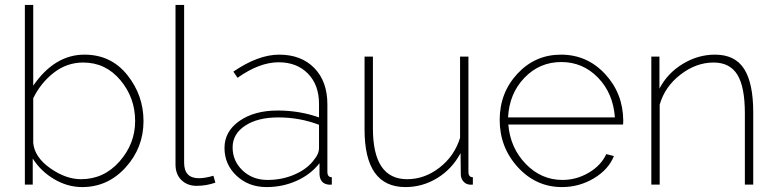

<svg xmlns="http://www.w3.org/2000/svg" viewBox="-20 -750 3155 780"><path d="M113 -106V0H81V-730H115V-402Q202 -528 323 -528Q431 -528 497 -445.5Q563 -363 563 -258Q563 -150 490.5 -70Q418 10 314 10Q254 10 199.5 -22.5Q145 -55 113 -106ZM529 -258Q529 -353 469 -424.5Q409 -496 318 -496Q252 -496 199 -455Q146 -414 115 -351V-170Q120 -112 183.5 -67Q247 -22 309 -22Q402 -22 465.5 -94Q529 -166 529 -258Z M693 -730H728V-89Q728 -26 788 -26Q813 -26 847 -36L855 -8Q818 5 779 5Q741 5 717 -18.5Q693 -42 693 -82Z M1108 -301Q1197 -301 1276 -273V-328Q1276 -405 1231 -451Q1186 -497 1112 -497Q1034 -497 945 -434L928 -459Q1029 -528 1114 -528Q1204 -528 1257 -473.5Q1310 -419 1310 -326V-52Q1310 -30 1328 -30V0Q1314 1 1309 -1Q1280 -7 1278 -42V-87Q1242 -41 1185 -15.5Q1128 10 1063 10Q990 10 941 -36Q892 -82 892 -149Q892 -216 952.5 -258.5Q1013 -301 1108 -301ZM1258 -104Q1276 -126 1276 -148V-243Q1198 -273 1110 -273Q1027 -273 976 -239.5Q925 -206 925 -151Q925 -96 965.5 -57.5Q1006 -19 1067 -19Q1128 -19 1180 -42.5Q1232 -66 1258 -104Z M1461 -224V-520H1495V-228Q1495 -22 1634 -22Q1705 -22 1765.5 -69Q1826 -116 1849 -190V-520H1883V-52Q1883 -30 1901 -30V0Q1888 1 1882 -1Q1869 -4 1860.5 -15.5Q1852 -27 1852 -42L1851 -128Q1817 -64 1757 -27Q1697 10 1627 10Q1461 10 1461 -224Z M2263 10Q2158 10 2084 -70.5Q2010 -151 2010 -263Q2010 -373 2082 -450.5Q2154 -528 2259 -528Q2365 -528 2438 -449.5Q2511 -371 2512 -260Q2512 -249 2511 -244H2045Q2053 -149 2116 -84Q2179 -19 2265 -19Q2322 -19 2372 -48.5Q2422 -78 2443 -124L2474 -116Q2452 -61 2392.5 -25.5Q2333 10 2263 10ZM2044 -273H2478Q2471 -371 2409.5 -434.5Q2348 -498 2260 -498Q2172 -498 2110.5 -434Q2049 -370 2044 -273Z M3040 0H3006V-290Q3006 -397 2975.5 -446.5Q2945 -496 2879 -496Q2808 -496 2744.5 -447Q2681 -398 2660 -325V0H2626V-520H2659V-390Q2691 -452 2753 -490Q2815 -528 2885 -528Q2966 -528 3003 -470Q3040 -412 3040 -294Z"/></svg>

Font: Raleway-v4020 ExtraLight
Style: Regular
Weight: 275
Designer: Matt McInerney, Pablo Impallari, Rodrigo Fuenzalida
Foundry: Matt McInerney, Pablo Impallari, Rodrigo Fuenzalida
Version: Version 4.020;PS 004.020;hotconv 1.0.88;makeotf.lib2.5.64775